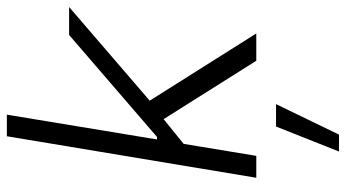

<svg xmlns="http://www.w3.org/2000/svg" viewBox="-244 -524 1009 560"><g transform="rotate(-90 260.0 -243.5)"><path d="M113.8 -206.1 126.5 -289.6H141.1L438.5 -545.9H520L225.6 -292.5L219.2 -291.5ZM22 0 143.1 -727.5H206.1L85.9 0ZM363.3 0 187 -279.8 238.8 -323.7 442.9 0ZM98.6 241.2 171.4 57.6H236.8L147.9 241.2Z"/></g></svg>

Font: Inter Tight Light
Style: Italic
Weight: 300
Italic angle: -9.39999°
Designer: Rasmus Andersson
Foundry: rsms
Version: Version 3.004